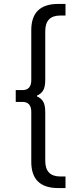

<svg xmlns="http://www.w3.org/2000/svg" viewBox="-20 -762 374 976"><path d="M168 -272Q189 -263 199.5 -245.5Q210 -228 210 -192V55Q210 135 286 135H313V194H276Q139 194 139 61V-193Q139 -244 94 -244H60V-304H94Q139 -304 139 -355V-609Q139 -742 276 -742H313V-683H286Q210 -683 210 -603V-356Q210 -320 199.5 -302.5Q189 -285 168 -276Z"/></svg>

Font: CMG Sans
Style: Regular
Weight: 400
Designer: Julieta Ulanovsky
Foundry: Julieta Ulanovsky
Version: Version 7.200